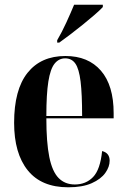

<svg xmlns="http://www.w3.org/2000/svg" viewBox="-20 -786 540 816"><path d="M270 10Q156 10 98 -62Q40 -134 40 -264Q40 -405 97 -476.5Q154 -548 258 -548Q355 -548 409 -485.5Q463 -423 463 -305V-283H177Q177 -181 189.5 -119Q202 -57 229 -29.5Q256 -2 298 -2Q345 -2 375.5 -33.5Q406 -65 414 -144Q446 -136 446 -103Q446 -77 427.5 -51Q409 -25 370 -7.5Q331 10 270 10ZM329 -293Q329 -386 322.5 -439.5Q316 -493 300.5 -515.5Q285 -538 257 -538Q230 -538 212 -515.5Q194 -493 185.5 -439.5Q177 -386 177 -293ZM223 -615Q243 -649 262 -690.5Q281 -732 295 -766H417V-756Q405 -743 382.5 -723.5Q360 -704 333.5 -682.5Q307 -661 280 -640.5Q253 -620 232 -605H223Z"/></svg>

Font: Noto Serif Display Condensed
Style: Bold
Weight: 700
Width: 3
Designer: Monotype Design Team
Foundry: Monotype Imaging Inc.
Version: Version 2.009